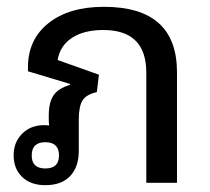

<svg xmlns="http://www.w3.org/2000/svg" viewBox="-20 -536 616 563"><path d="M113 7Q70 7 45 -17Q20 -41 20 -81Q20 -119 45 -144Q70 -169 109 -169Q117 -169 124 -168Q123 -176 123 -189V-197Q123 -236 137 -256.5Q151 -277 185 -287V-290L62 -327V-339Q62 -420 122 -468Q182 -516 285 -516Q499 -516 499 -324V0H409V-323Q409 -448 283 -448Q226 -448 191 -425Q156 -402 149 -360L270 -317L264 -266Q233 -259 222 -241.5Q211 -224 211 -185V-94Q211 -46 185.5 -19.5Q160 7 113 7ZM113 -42Q153 -42 153 -80Q153 -119 113 -119Q73 -119 73 -80Q73 -42 113 -42Z"/></svg>

Font: Noto Sans Thai Looped UI
Style: Regular
Weight: 400
Designer: Cadson Demak Team
Foundry: Cadson Demak Co., Ltd.
Version: Version 1.000